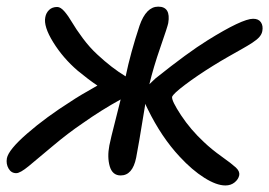

<svg xmlns="http://www.w3.org/2000/svg" viewBox="-35 -526 815 581"><path d="M14.2 -2Q-1 -2 -9 -15.9Q-17.1 -29.8 -14.2 -46.9Q-9.3 -72.8 47.4 -122.1Q104 -171.4 181.2 -220.2Q204.1 -235.8 259.8 -267.1Q233.9 -284.2 200.2 -312Q155.8 -350.1 126 -398.2Q96.2 -446.3 102.1 -474.1Q104.5 -487.3 113.8 -496.1Q123 -504.9 138.2 -504.9Q148.4 -504.9 160.2 -491.2Q171.9 -477.5 183.1 -458.3Q194.3 -439 215.3 -410.6Q236.3 -382.3 259.8 -360.8Q303.2 -320.3 345.2 -294.9Q359.9 -365.7 387.2 -448.2Q407.2 -505.9 443.8 -505.9Q482.4 -505.9 474.1 -456.1Q472.2 -445.8 450.7 -384Q429.2 -322.3 417 -271Q419.9 -274.4 426.8 -280.5Q433.6 -286.6 436 -289.1Q533.7 -367.2 592.8 -403.8Q697.8 -469.2 731 -469.2Q747.6 -469.2 754.6 -458.5Q761.7 -447.8 758.8 -432.1Q757.3 -422.9 750 -414.3Q742.7 -405.8 728.3 -396.5Q713.9 -387.2 698.7 -378.7Q683.6 -370.1 657.7 -355.5Q631.8 -340.8 609.9 -327.1Q562 -297.4 525.4 -269.8Q488.8 -242.2 485.8 -232.9Q483.9 -221.2 512.9 -177.2Q542 -133.3 582 -96.2Q605 -74.2 635.5 -52.5Q666 -30.8 678.5 -19.3Q690.9 -7.8 689 3.9Q686.5 16.6 675 25.9Q663.6 35.2 647 35.2Q620.1 35.2 583.3 12Q546.4 -11.2 508.8 -51.8Q453.6 -110.8 412.1 -195.8Q406.2 -207.5 404.8 -211.9Q382.3 -73.7 377 -48.8Q366.2 4.9 330.1 4.9Q305.2 4.9 297.1 -22.7Q289.1 -50.3 295.9 -85.9Q300.3 -107.9 313 -157Q325.7 -206.1 330.1 -225.1Q271.5 -192.9 214.8 -152.8Q171.4 -123.5 124.5 -84Q77.6 -44.4 51.8 -23.2Q25.9 -2 14.2 -2Z"/></svg>

Font: Shantell Sans Irregular
Style: Italic
Weight: 400
Italic angle: -11.31°
Designer: Stephen Nixon, Anya Danilova, Shantell Martin
Foundry: Arrow Type
Version: Version 1.006;[9816181b4]